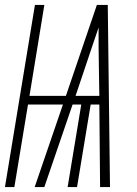

<svg xmlns="http://www.w3.org/2000/svg" viewBox="-34 -755 554 775"><path d="M-14 0 107 -735H145L85 -368H232L357 -735H401L410 0H370L367 -333H332L277 0H239L294 -333H259L145 0H106L220 -333H79L24 0ZM271 -368H367L365 -490Q364 -529 364 -567.5Q364 -606 364 -644Q351 -606 338 -567.5Q325 -529 312 -490Z"/></svg>

Font: Iosevka Extralight
Style: Italic
Weight: 200
Italic angle: -9°
Monospace: yes
Designer: Belleve Invis
Foundry: Belleve Invis
Version: Version 32.5.0; ttfautohint (v1.8.4)